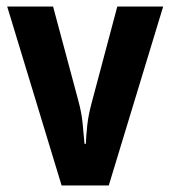

<svg xmlns="http://www.w3.org/2000/svg" viewBox="-20 -566 520 586"><path d="M168 0 2 -546H142L219 -259Q229 -222 232 -191Q235 -160 238 -127H242Q243 -154 246.5 -185Q250 -216 260 -253L338 -546H478L312 0Z"/></svg>

Font: Noto Sans Malayalam Condensed
Style: Bold
Weight: 700
Width: 3
Designer: Jelle Bosma - Monotype Design Team
Foundry: Monotype Imaging Inc.
Version: Version 2.104; ttfautohint (v1.8.4.7-5d5b)